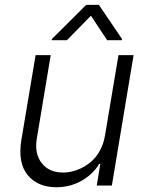

<svg xmlns="http://www.w3.org/2000/svg" viewBox="-20 -776 617 803"><path d="M69.6 -192.1 128.9 -545.5H192.1L133.9 -196Q123.6 -132.5 154.8 -93.4Q185.7 -54.3 244.7 -54.3Q280.5 -54.3 318.9 -72.1Q337.7 -81 354.2 -93.9Q370.7 -106.9 383.7 -124.1Q396.7 -141.3 405.7 -162.5Q414.8 -183.6 419 -208.5L475.5 -545.5H538.7L447.8 0H384.6L399.5 -90.6H394.9Q380.7 -67.1 361 -49Q341.3 -30.9 318.2 -18.3Q295.1 -5.7 269 0.7Q242.9 7.1 215.9 7.1Q137.8 7.1 95.5 -44Q53.6 -95.5 69.6 -192.1ZM196 -608 197.1 -612.9 340.6 -755.7H393.5L490.4 -612.9L489.7 -608H427.9L360.4 -710.2L259.9 -608Z"/></svg>

Font: Inter P Light
Style: Italic
Weight: 300
Italic angle: 9.39999°
Designer: Rasmus Andersson
Foundry: rsms
Version: Version 3.018;git-588b23468